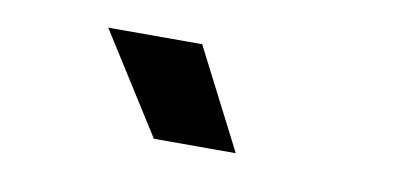

<svg xmlns="http://www.w3.org/2000/svg" viewBox="-33 -800 666 314"><g transform="rotate(10 300.0 -643.0)"><path d="M232 -560 127 -726H283L368 -560Z"/></g></svg>

Font: SUSE Thin
Style: Bold
Weight: 700
Version: Version 1.000